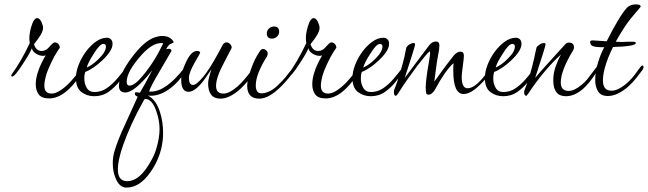

<svg xmlns="http://www.w3.org/2000/svg" viewBox="-20 -430 2936 870"><path d="M203 16Q169 16 155.5 -2Q142 -20 142 -48Q142 -71 149.5 -96.5Q157 -122 168 -144Q179 -166 187 -179Q184 -178 181 -177.5Q178 -177 174 -177Q160 -177 143 -187Q125 -199 125 -212Q119 -198 108.5 -180Q98 -162 84 -141Q47 -83 35 -83Q31 -83 31 -87Q31 -91 37 -99Q56 -125 75.5 -159Q95 -193 115 -235Q114 -240 113.5 -245Q113 -250 113 -257Q113 -280 122 -310Q133 -348 149 -348Q159 -348 168 -330Q171 -323 173 -316.5Q175 -310 175 -303Q175 -279 134 -230Q143 -199 169 -199Q188 -199 204 -218Q221 -238 228 -238Q237 -238 244 -231Q251 -224 251 -213Q251 -214 238.5 -195Q226 -176 210 -142Q194 -108 187.5 -84Q181 -60 181 -41Q181 -6 214 -6Q246 -6 295 -55Q311 -72 332 -98Q358 -130 358 -130Q362 -130 362 -124Q362 -116 356 -107Q342 -85 325.5 -63.5Q309 -42 295 -29Q249 16 203 16Z M407 6Q374 6 349 -13Q324 -32 324 -77Q324 -104 336 -135.5Q348 -167 368.5 -195Q389 -223 414 -241Q439 -259 465 -259Q475 -259 482.5 -252Q490 -245 490 -231Q490 -200 443 -156Q424 -138 403.5 -124Q383 -110 366 -104Q362 -91 362 -74Q362 -51 373 -32Q384 -13 408 -13Q438 -13 463 -30Q488 -47 509 -71.5Q530 -96 546 -117Q553 -127 560 -127Q564 -127 564 -123Q564 -121 563 -118.5Q562 -116 561 -114Q544 -90 522 -62Q500 -34 472 -14Q444 6 407 6ZM373 -124Q399 -135 427 -163Q460 -195 460 -219Q460 -231 448 -231Q432 -231 404 -185Q379 -147 373 -124Z M553 420Q521 420 504 378Q491 348 491 309Q491 279 500 251Q506 231 518 200Q530 169 549 129L604 8Q591 4 591 -6Q591 -12 597 -12Q598 -12 600 -12Q602 -12 605 -11Q608 -10 610.5 -10Q613 -10 614 -10Q626 -30 640 -55.5Q654 -81 670 -112Q590 -11 548 -11Q519 -11 519 -41Q519 -92 576 -168Q633 -245 682 -261Q700 -267 715 -267Q750 -267 765 -243Q766 -241 766.5 -240Q767 -239 767 -238Q767 -237 755 -232Q743 -228 733 -207Q741 -209 744 -209Q757 -209 757 -199L708 -115Q683 -73 670 -48Q657 -23 656 -15H664Q732 -15 815 -122Q820 -128 824 -128Q828 -128 828 -123Q828 -119 820 -106Q806 -84 789 -64.5Q772 -45 749 -28Q699 9 650 3Q687 21 705 78Q712 100 715.5 123.5Q719 147 719 173Q719 189 717.5 203Q716 217 714 228Q701 295 661 351Q613 420 553 420ZM567 -42Q590 -42 627 -87Q680 -150 720 -234Q717 -235 711 -235Q671 -235 624 -184Q554 -107 554 -59Q554 -42 567 -42ZM556 391Q601 391 641 336Q656 315 669 290.5Q682 266 689 241Q703 194 703 154Q703 116 688 73Q669 18 637 18Q635 18 627 33Q599 83 576 133.5Q553 184 537 230Q514 297 514 337Q514 391 556 391Z M979 17Q923 17 923 -53Q923 -70 938 -116Q904 -65 893 -53Q860 -14 834 -14Q801 -14 801 -70Q801 -102 822 -147Q846 -199 872 -199Q887 -199 887 -191Q887 -190 882 -181Q877 -172 862 -146Q836 -100 836 -77Q836 -45 855 -45Q870 -45 900 -81Q930 -117 970 -191L991 -230Q999 -238 1006 -238Q1015 -238 1022 -231Q1030 -223 1030 -213Q1030 -214 1020.5 -195Q1011 -176 995 -146Q959 -79 959 -41Q959 -6 992 -6Q1019 -6 1056 -38Q1080 -59 1110 -98Q1121 -112 1128.5 -121Q1136 -130 1137 -130Q1140 -130 1140 -124Q1140 -118 1134 -107Q1105 -60 1069 -27Q1020 17 979 17Z M1213 -255Q1189 -255 1189 -279Q1189 -291 1198 -300Q1208 -310 1221 -310Q1245 -310 1245 -286Q1245 -274 1236 -265Q1226 -255 1213 -255ZM1155 17Q1100 17 1100 -42Q1100 -70 1120 -124Q1129 -149 1138.5 -166.5Q1148 -184 1158 -199Q1164 -208 1172 -208Q1180 -208 1188 -200Q1193 -195 1193 -187Q1193 -180 1189 -173Q1167 -139 1153 -104.5Q1139 -70 1139 -43Q1139 -7 1165 -7Q1179 -7 1197 -14.5Q1215 -22 1233 -38Q1245 -49 1258.5 -63Q1272 -77 1286 -96Q1312 -128 1312 -128Q1317 -128 1317 -120Q1317 -112 1310 -104Q1219 17 1155 17Z M1456 16Q1422 16 1408.5 -2Q1395 -20 1395 -48Q1395 -71 1402.5 -96.5Q1410 -122 1421 -144Q1432 -166 1440 -179Q1437 -178 1434 -177.5Q1431 -177 1427 -177Q1413 -177 1396 -187Q1378 -199 1378 -212Q1372 -198 1361.5 -180Q1351 -162 1337 -141Q1300 -83 1288 -83Q1284 -83 1284 -87Q1284 -91 1290 -99Q1309 -125 1328.5 -159Q1348 -193 1368 -235Q1367 -240 1366.5 -245Q1366 -250 1366 -257Q1366 -280 1375 -310Q1386 -348 1402 -348Q1412 -348 1421 -330Q1424 -323 1426 -316.5Q1428 -310 1428 -303Q1428 -279 1387 -230Q1396 -199 1422 -199Q1441 -199 1457 -218Q1474 -238 1481 -238Q1490 -238 1497 -231Q1504 -224 1504 -213Q1504 -214 1491.5 -195Q1479 -176 1463 -142Q1447 -108 1440.5 -84Q1434 -60 1434 -41Q1434 -6 1467 -6Q1499 -6 1548 -55Q1564 -72 1585 -98Q1611 -130 1611 -130Q1615 -130 1615 -124Q1615 -116 1609 -107Q1595 -85 1578.5 -63.5Q1562 -42 1548 -29Q1502 16 1456 16Z M1660 6Q1627 6 1602 -13Q1577 -32 1577 -77Q1577 -104 1589 -135.5Q1601 -167 1621.5 -195Q1642 -223 1667 -241Q1692 -259 1718 -259Q1728 -259 1735.5 -252Q1743 -245 1743 -231Q1743 -200 1696 -156Q1677 -138 1656.5 -124Q1636 -110 1619 -104Q1615 -91 1615 -74Q1615 -51 1626 -32Q1637 -13 1661 -13Q1691 -13 1716 -30Q1741 -47 1762 -71.5Q1783 -96 1799 -117Q1806 -127 1813 -127Q1817 -127 1817 -123Q1817 -121 1816 -118.5Q1815 -116 1814 -114Q1797 -90 1775 -62Q1753 -34 1725 -14Q1697 6 1660 6ZM1626 -124Q1652 -135 1680 -163Q1713 -195 1713 -219Q1713 -231 1701 -231Q1685 -231 1657 -185Q1632 -147 1626 -124Z M1773 4Q1765 4 1765 -14Q1765 -20 1766 -22Q1777 -49 1789 -87Q1801 -125 1813 -174Q1814 -181 1815.5 -188Q1817 -195 1821 -214Q1822 -216 1825 -220Q1828 -224 1834 -228Q1845 -235 1854 -235Q1861 -235 1861 -229Q1861 -224 1849 -186Q1837 -148 1814 -77L1924 -224Q1938 -242 1955 -242Q1971 -242 1971 -224Q1971 -217 1969.5 -204.5Q1968 -192 1964 -173Q1960 -154 1956.5 -125.5Q1953 -97 1948 -60Q1962 -80 1983.5 -109.5Q2005 -139 2035 -177Q2050 -196 2067 -196Q2082 -196 2082 -177Q2082 -169 2080.5 -157.5Q2079 -146 2077 -130Q2075 -114 2073.5 -102Q2072 -90 2072 -82Q2072 -30 2099 -30Q2138 -30 2196 -114Q2203 -124 2206 -124Q2211 -124 2211 -115Q2211 -113 2209.5 -110.5Q2208 -108 2209 -109Q2197 -93 2184 -77Q2171 -61 2153 -44Q2112 -4 2081 -4Q2034 -4 2034 -108Q2034 -116 2034 -125Q2034 -134 2035 -144Q2017 -128 1995.5 -97.5Q1974 -67 1954 -29Q1939 -1 1921 -1Q1915 -1 1912 -5Q1909 -16 1909 -33Q1909 -46 1912 -73.5Q1915 -101 1922 -140Q1925 -158 1927 -171Q1929 -184 1929 -189Q1929 -197 1926 -197Q1918 -190 1902.5 -171.5Q1887 -153 1871 -132Q1851 -105 1828.5 -73.5Q1806 -42 1783 -5Q1777 4 1773 4Z M2260 6Q2227 6 2202 -13Q2177 -32 2177 -77Q2177 -104 2189 -135.5Q2201 -167 2221.5 -195Q2242 -223 2267 -241Q2292 -259 2318 -259Q2328 -259 2335.5 -252Q2343 -245 2343 -231Q2343 -200 2296 -156Q2277 -138 2256.5 -124Q2236 -110 2219 -104Q2215 -91 2215 -74Q2215 -51 2226 -32Q2237 -13 2261 -13Q2291 -13 2316 -30Q2341 -47 2362 -71.5Q2383 -96 2399 -117Q2406 -127 2413 -127Q2417 -127 2417 -123Q2417 -121 2416 -118.5Q2415 -116 2414 -114Q2397 -90 2375 -62Q2353 -34 2325 -14Q2297 6 2260 6ZM2226 -124Q2252 -135 2280 -163Q2313 -195 2313 -219Q2313 -231 2301 -231Q2285 -231 2257 -185Q2232 -147 2226 -124Z M2544 6Q2487 6 2487 -66Q2487 -98 2497.5 -128Q2508 -158 2522 -183Q2487 -152 2448.5 -106.5Q2410 -61 2373 -5Q2367 4 2364 4Q2355 4 2355 -14Q2355 -18 2357 -22Q2368 -49 2379 -84.5Q2390 -120 2401 -168Q2403 -178 2405 -188Q2407 -198 2411 -214Q2413 -220 2425 -228Q2435 -235 2445 -235Q2452 -235 2452 -229Q2452 -224 2440 -186Q2428 -148 2405 -77Q2411 -85 2430 -106.5Q2449 -128 2480 -162L2542 -230Q2549 -237 2558 -237Q2581 -237 2581 -214Q2581 -209 2577 -202Q2521 -110 2521 -56Q2521 -18 2557 -18Q2583 -18 2617 -47Q2631 -58 2641.5 -71.5Q2652 -85 2664 -101Q2685 -130 2688 -130Q2691 -130 2691 -124Q2691 -118 2685 -107Q2617 6 2544 6Z M2734 5Q2703 5 2690 -16Q2677 -37 2677 -68Q2677 -106 2690 -147.5Q2703 -189 2718 -216H2712Q2677 -216 2665.5 -221.5Q2654 -227 2654 -240Q2654 -247 2665 -247L2729 -243Q2754 -293 2779.5 -336Q2805 -379 2822 -396Q2836 -410 2861 -410Q2883 -410 2883 -401Q2883 -399 2882 -398L2839 -347Q2824 -329 2806 -301Q2788 -273 2770 -241Q2781 -240 2790.5 -240Q2800 -240 2807 -240Q2811 -240 2816 -240.5Q2821 -241 2828 -241H2849Q2861 -241 2861 -235Q2861 -220 2758 -217Q2747 -196 2736 -168.5Q2725 -141 2718.5 -114Q2712 -87 2712 -65Q2712 -19 2751 -19Q2783 -19 2826 -58Q2843 -74 2855.5 -90.5Q2868 -107 2880 -124Q2886 -133 2891 -133Q2896 -133 2896 -127Q2896 -123 2894.5 -119.5Q2893 -116 2892 -114Q2879 -97 2863.5 -77Q2848 -57 2827 -38Q2778 5 2734 5Z"/></svg>

Font: Corinthia
Style: Regular
Weight: 400
Designer: Robert E. Leuschke
Foundry: Robert E. Leuschke
Version: Version 1.013; ttfautohint (v1.8.3)